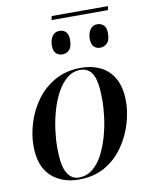

<svg xmlns="http://www.w3.org/2000/svg" viewBox="-92 -897 758 973"><g transform="rotate(-10 287.5 -410.0)"><path d="M532 -830 528 -810H238L242 -830ZM458 -629Q437 -629 424.5 -642Q412 -655 412 -682Q412 -712 425.5 -730.5Q439 -749 462 -749Q482 -749 495 -736Q508 -723 508 -696Q508 -658 492 -643.5Q476 -629 458 -629ZM263 -629Q242 -629 229.5 -642Q217 -655 217 -682Q217 -712 230.5 -730.5Q244 -749 267 -749Q288 -749 300.5 -736Q313 -723 313 -696Q313 -658 297.5 -643.5Q282 -629 263 -629ZM235 10Q147 10 92 -41.5Q37 -93 37 -198Q37 -254 55.5 -314.5Q74 -375 111.5 -427.5Q149 -480 207 -513Q265 -546 343 -546Q397 -546 441 -525Q485 -504 511.5 -458Q538 -412 538 -338Q538 -285 520 -224.5Q502 -164 465 -110.5Q428 -57 371 -23.5Q314 10 235 10ZM237 0Q276 0 306.5 -24Q337 -48 358.5 -88.5Q380 -129 394 -177.5Q408 -226 414.5 -275.5Q421 -325 421 -368Q421 -461 400.5 -498.5Q380 -536 337 -536Q299 -536 269 -511.5Q239 -487 217 -446.5Q195 -406 181 -357.5Q167 -309 160.5 -259.5Q154 -210 154 -168Q154 -76 176 -38Q198 0 237 0Z"/></g></svg>

Font: Noto Serif Display Medium
Style: Italic
Weight: 500
Italic angle: -12°
Designer: Monotype Design Team
Foundry: Monotype Imaging Inc.
Version: Version 2.009